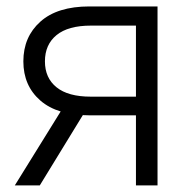

<svg xmlns="http://www.w3.org/2000/svg" viewBox="-20 -562 579 582"><path d="M457.5 0H392.1V-484.4H255.9Q186.5 -484.4 151.4 -455.6Q116.2 -426.8 116.2 -376Q116.2 -325.7 151.4 -297.4Q186.5 -269 255.4 -269H420.9V-212.4H251.5Q153.8 -212.4 102.3 -257.3Q50.8 -302.2 50.8 -376Q50.8 -450.2 102.3 -496.3Q153.8 -542.5 251 -542.5H457.5ZM100.6 0H24.9L177.2 -245.6H251Z"/></svg>

Font: Inter 16pt Light
Style: Regular
Weight: 300
Version: Version 4.001;git-66647c0bb